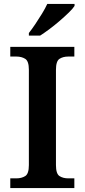

<svg xmlns="http://www.w3.org/2000/svg" viewBox="-20 -951 428 971"><path d="M32 0V-49H63Q89 -49 107.5 -60.5Q126 -72 126 -116V-598Q126 -642 107.5 -653.5Q89 -665 63 -665H32V-714H356V-665H325Q299 -665 281 -653.5Q263 -642 263 -598V-116Q263 -72 281 -60.5Q299 -49 325 -49H356V0ZM126 -784Q141 -803 158.5 -829Q176 -855 192.5 -882Q209 -909 219 -931H357V-921Q349 -908 328.5 -888Q308 -868 282.5 -846Q257 -824 231 -804.5Q205 -785 183 -771H126Z"/></svg>

Font: Noto Serif Vithkuqi SemiBold
Style: Regular
Weight: 600
Version: Version 1.005